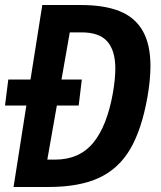

<svg xmlns="http://www.w3.org/2000/svg" viewBox="-23 -745 643 765"><path d="M82 -324.5H-3L10 -428H98.5L145.5 -725H298.5Q392 -725 453 -700.8Q514 -676.5 545.2 -622.8Q576.5 -569 576.5 -481.5Q576.5 -427.5 564.5 -358.5Q541.5 -228.5 495.5 -150.5Q449.5 -72.5 371 -36.2Q292.5 0 170.5 0H31ZM427 -375.5Q436.5 -431.5 436.5 -471.5Q436.5 -543 404.8 -579.5Q373 -616 302 -616H255L222 -428H303L290.5 -324.5H203.5L165.5 -109H196Q293 -109 348.2 -175.8Q403.5 -242.5 427 -375.5Z"/></svg>

Font: JuliaMono BoldItalic
Style: Regular
Weight: 700
Italic angle: -9°
Monospace: yes
Designer: cormullion
Foundry: corm
Version: Version 0.049; ttfautohint (v1.8.4)